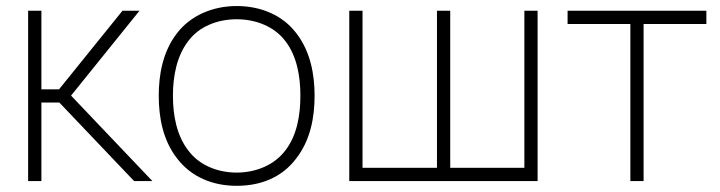

<svg xmlns="http://www.w3.org/2000/svg" viewBox="-20 -598 2379 634"><path d="M116.7 -259.4H176L422.9 0H483.3L214.6 -282.3L440.6 -562.5H384.4L175 -303.1H116.7V-562.5H72.9V0H116.7Z M761.5 15.6C841.7 15.6 911.5 -12.5 958.3 -75C1005.2 -135.4 1018.8 -210.4 1018.8 -282.3C1018.8 -352.1 1005.2 -428.1 958.3 -488.5C912.5 -549 839.6 -578.1 761.5 -578.1C681.3 -578.1 608.3 -545.8 564.6 -488.5C517.7 -428.1 504.2 -352.1 504.2 -282.3C504.2 -210.4 517.7 -135.4 564.6 -75C611.5 -13.5 682.3 15.6 761.5 15.6ZM971.9 -282.3C971.9 -216.7 960.4 -151 922.9 -102.1C886.5 -53.1 825 -28.1 761.5 -28.1C697.9 -28.1 636.5 -53.1 601 -102.1C563.5 -151 551 -216.7 551 -282.3C551 -345.8 563.5 -412.5 601 -461.5C636.5 -510.4 697.9 -534.4 761.5 -534.4C825 -534.4 886.5 -510.4 922.9 -461.5C960.4 -412.5 971.9 -345.8 971.9 -282.3Z M1133.3 0H1755.2V-562.5H1711.5V-43.8H1466.7V-562.5H1422.9V-43.8H1177.1V-562.5H1133.3Z M2312.5 -562.5H1854.2V-518.8H2061.5V0H2105.2V-518.8H2312.5Z"/></svg>

Font: Manrope Thin
Style: Regular
Weight: 100
Width: 4
Designer: Michael Sharanda
Foundry: Michael Sharanda
Version: Version 2.000;PS 002.000;hotconv 1.0.88;makeotf.lib2.5.64775